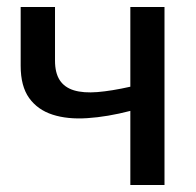

<svg xmlns="http://www.w3.org/2000/svg" viewBox="-20 -528 558 548"><path d="M449.5 -508V0H352V-211.5Q286.5 -194.5 229.5 -190.8Q172.5 -187 130 -200.8Q87.5 -214.5 63.2 -248.2Q39 -282 39 -340V-508H137V-355Q137 -320 150.5 -299.2Q164 -278.5 191 -270.2Q218 -262 258.2 -265.2Q298.5 -268.5 352 -280.5V-508Z"/></svg>

Font: Lato 2
Style: Regular
Weight: 500
Designer: Lukasz Dziedzic with Adam Twardoch and Botio Nikoltchev
Foundry: tyPoland Lukasz Dziedzic
Version: Version 2.015; 2015-08-06; http://www.latofonts.com/